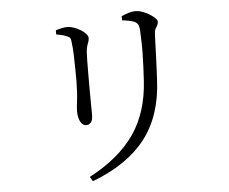

<svg xmlns="http://www.w3.org/2000/svg" viewBox="-55 -810 1109 929"><g transform="rotate(-5 500.0 -345.0)"><path d="M346 34Q492 -43 565 -148.5Q638 -254 647 -408Q649 -442 650.5 -475Q652 -508 652.5 -539Q653 -570 652 -598.5Q651 -627 650 -653Q649 -666 645.5 -676Q642 -686 628 -694Q620 -698 603.5 -701.5Q587 -705 568 -707L567 -727Q583 -735 602.5 -740.5Q622 -746 635 -746Q650 -746 667.5 -740Q685 -734 701.5 -724Q718 -714 728.5 -704Q739 -694 739 -686Q739 -675 734.5 -668Q730 -661 725.5 -652.5Q721 -644 720 -627Q719 -605 718 -576Q717 -547 716 -516.5Q715 -486 713.5 -457Q712 -428 711 -405Q703 -231 616 -119.5Q529 -8 359 56ZM351 -217Q340 -217 331 -226Q322 -235 317 -251Q312 -267 312 -285Q312 -305 316.5 -338.5Q321 -372 322 -433Q322 -457 321.5 -492.5Q321 -528 320 -562Q319 -596 316 -614Q315 -632 312 -640Q309 -648 296 -653Q285 -658 272.5 -661Q260 -664 244 -667V-687Q259 -692 274 -695Q289 -698 301 -698Q315 -698 332 -692Q349 -686 364 -677Q379 -668 389 -657Q399 -646 399 -637Q399 -627 396 -619Q393 -611 389.5 -600.5Q386 -590 384 -571Q383 -558 382.5 -527Q382 -496 382 -457Q382 -418 382 -379Q382 -340 382.5 -309.5Q383 -279 383 -267Q383 -238 373.5 -227.5Q364 -217 351 -217Z"/></g></svg>

Font: Noto Serif JP
Style: Regular
Weight: 400
Designer: Ryoko NISHIZUKA  (kana & ideographs); Frank Grießhammer (Latin, Greek & Cyrillic); Wenlong ZHANG  (bopomofo); Sandoll Co
Foundry: Adobe
Version: Version 2.003-H1;hotconv 1.1.1;makeotfexe 2.6.0